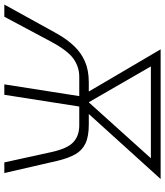

<svg xmlns="http://www.w3.org/2000/svg" viewBox="24 -786 745 866"><g transform="rotate(90 396.0 -352.5)"><path d="M-17 0 115 -239Q140 -283 170.5 -315Q201 -347 240.5 -364Q280 -381 333 -381H390V-356L185 -705H770L454 -356L462 -381H524Q578 -381 609.5 -366Q641 -351 658.5 -320Q676 -289 688 -239L743 0H695L649 -210Q633 -284 604 -311Q575 -338 528 -338H443L390 0H343L396 -338H309Q264 -338 227 -311.5Q190 -285 150 -210L38 0ZM423 -382H425L706 -694L715 -661H224L243 -694Z"/></g></svg>

Font: Nunito Sans 7pt Condensed ExtraLight
Style: Italic
Weight: 250
Width: 3
Italic angle: -9°
Designer: Vernon Adams
Foundry: Vernon Adams
Version: Version 3.101;gftools[0.9.27]